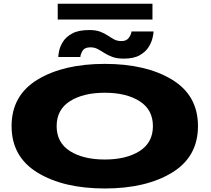

<svg xmlns="http://www.w3.org/2000/svg" viewBox="-20 -1034 1164 1061"><path d="M559 7.5Q331 7.5 187.5 -80Q44 -167.5 44 -337.2Q44 -507 187.5 -594Q331 -681 559 -681Q787 -681 930.5 -594Q1074 -507 1074 -337Q1074 -167.5 930.5 -80Q787 7.5 559 7.5ZM559 -152.5Q678 -152.5 751.5 -199.2Q825 -246 825 -337Q825 -428 751.5 -474.8Q678 -521.5 559 -521.5Q440 -521.5 366.5 -474.8Q293 -428 293 -337Q293 -246 366.5 -199.2Q440 -152.5 559 -152.5ZM663.5 -710Q626 -710 600.8 -719.5Q575.5 -729 556.5 -741.2Q537.5 -753.5 519.8 -763Q502 -772.5 479.5 -772.5Q447.5 -772.5 436 -752.8Q424.5 -733 424 -719H302Q302 -729.5 307 -753.8Q312 -778 328.5 -804.2Q345 -830.5 379.5 -849.2Q414 -868 473.5 -868Q510 -868 534 -858.8Q558 -849.5 575.8 -837.5Q593.5 -825.5 610.8 -816.2Q628 -807 651.5 -807Q680 -807 693 -826.5Q706 -846 706.5 -860H828.5Q828.5 -849.5 823.2 -825.5Q818 -801.5 801.8 -774.8Q785.5 -748 752.5 -729Q719.5 -710 663.5 -710ZM299 -926V-1013.5H822.5V-926Z"/></svg>

Font: Anybody UltraExpanded ExtraBold
Style: Regular
Weight: 800
Width: 9
Designer: Tyler Finck
Foundry: Etcetera Type Company
Version: Version 1.010; ttfautohint (v1.8.3) -l 8 -r 50 -G 200 -x 14 